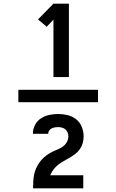

<svg xmlns="http://www.w3.org/2000/svg" viewBox="-20 -868 640 1056"><path d="M81 -306V-374H519V-306ZM274 -444V-760L237 -721L189 -761L274 -848H359V-444ZM438 168H162V167Q162 149 163 130Q164 111 167.5 93Q171 75 178.5 58Q186 41 197 25.5Q208 10 222 -2.5Q236 -15 252 -24.5Q268 -34 285.5 -41Q303 -48 319 -57.5Q335 -67 345.5 -83Q356 -99 356 -118Q356 -129 352 -139Q348 -149 340 -156Q332 -163 321.5 -166Q311 -169 300 -169Q291 -169 282 -167.5Q273 -166 264.5 -162Q256 -158 250.5 -150Q245 -142 245 -133V-132H161V-135Q161 -159 173 -181.5Q185 -204 206 -217.5Q227 -231 251.5 -236Q276 -241 300 -241Q327 -241 353 -234.5Q379 -228 399.5 -211.5Q420 -195 430 -169.5Q440 -144 440 -118Q440 -99 435 -81Q430 -63 419.5 -48Q409 -33 394 -21.5Q379 -10 363 -0.5Q347 9 331 17.5Q315 26 300.5 37.5Q286 49 274.5 64Q263 79 256 96H438Z"/></svg>

Font: Iosevka Extended
Style: Bold
Weight: 700
Width: 7
Monospace: yes
Designer: Belleve Invis
Foundry: Belleve Invis
Version: Version 32.5.0; ttfautohint (v1.8.4)